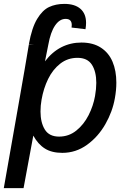

<svg xmlns="http://www.w3.org/2000/svg" viewBox="-26 -776 646 986"><path d="M122.5 -549 149 -548 122.5 -550.5Q137.5 -633.5 164.8 -678.8Q192 -724 226.2 -740Q260.5 -756 304.5 -756Q358 -756 387 -730.8Q416 -705.5 416 -658.5Q416 -643.5 413 -626L341.5 -634.5Q342.5 -639.5 342.5 -647.5Q342.5 -679 311 -679Q280 -679 256.8 -645Q233.5 -611 222 -546L205 -461Q242 -509.5 289.2 -533.5Q336.5 -557.5 392 -557.5Q452 -557.5 492.2 -531.2Q532.5 -505 552 -458.8Q571.5 -412.5 571.5 -351.5Q571.5 -313.5 564 -272Q552 -203 515 -138.2Q478 -73.5 420.8 -32.2Q363.5 9 294 9Q240 9 204.8 -13Q169.5 -35 145 -79.5L95 190H-6.5L68 -233Q105.5 -445.5 122.5 -549ZM462 -282.5Q468.5 -320 468.5 -350.5Q468.5 -408.5 445.8 -443.8Q423 -479 372 -479Q321.5 -479 283.2 -449Q245 -419 221.2 -370.5Q197.5 -322 187.5 -264.5Q182 -234 182 -203.5Q182 -147 204.2 -110.8Q226.5 -74.5 277.5 -74.5Q327.5 -74.5 366 -105.5Q404.5 -136.5 428.8 -184.2Q453 -232 462 -282.5Z"/></svg>

Font: JuliaMono SemiBold
Style: Italic
Weight: 600
Italic angle: -9°
Monospace: yes
Designer: cormullion
Foundry: corm
Version: Version 0.056; ttfautohint (v1.8.4)